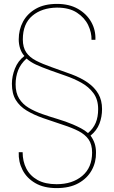

<svg xmlns="http://www.w3.org/2000/svg" viewBox="-20 -732 584 984"><path d="M270 232Q205 232 161 206.5Q117 181 95.5 139Q74 97 76 48H96Q96 95 115 132Q134 169 172.5 190.5Q211 212 270 212Q351 212 401.5 169.5Q452 127 452 50Q452 8 434 -17.5Q416 -43 383 -60Q350 -77 303.5 -92Q257 -107 200 -127Q152 -144 116.5 -165.5Q81 -187 61 -219.5Q41 -252 41 -303Q41 -341 56.5 -380.5Q72 -420 105 -445Q90 -462 83 -484Q76 -506 76 -530Q76 -580 98 -621Q120 -662 163.5 -687Q207 -712 272 -712Q335 -712 379.5 -686.5Q424 -661 447.5 -619.5Q471 -578 469 -528H449Q450 -565 432 -603Q414 -641 374.5 -667Q335 -693 272 -693Q194 -692 145.5 -651Q97 -610 97 -530Q97 -489 114.5 -463.5Q132 -438 165 -421Q198 -404 244 -388Q290 -372 347 -351Q395 -333 430 -308.5Q465 -284 484 -251Q503 -218 503 -173Q503 -133 489.5 -98Q476 -63 444 -37Q458 -18 465 3Q472 24 472 50Q473 99 450 140.5Q427 182 382 207Q337 232 270 232ZM431 -50Q458 -73 470.5 -102.5Q483 -132 483 -173Q483 -222 459 -254.5Q435 -287 397 -308Q359 -329 317 -343.5Q275 -358 239 -371Q192 -388 164 -401Q136 -414 116 -432Q86 -405 73 -372Q60 -339 60 -300Q60 -256 78 -227Q96 -198 127 -179.5Q158 -161 196.5 -147.5Q235 -134 275.5 -122Q316 -110 354 -94Q375 -85 395 -74.5Q415 -64 431 -50Z"/></svg>

Font: DM Sans 9pt Thin
Style: Regular
Weight: 250
Version: Version 4.004;gftools[0.9.30]